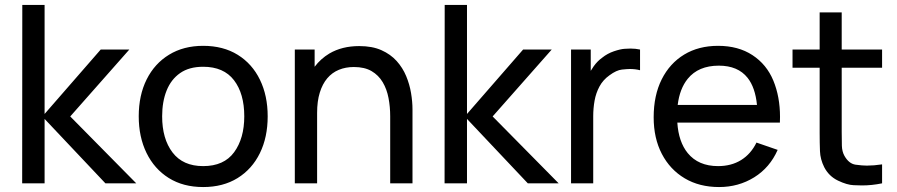

<svg xmlns="http://www.w3.org/2000/svg" viewBox="-20 -740 3620 775"><path d="M69.5 0 70 -720H160V-280L386.5 -540H502L263.5 -270L530 0H405.5L160 -260V0Z M800 15Q719.5 15 661.2 -21.5Q603 -58 571.5 -122.5Q540 -187 540 -270.5Q540 -355.5 572 -419.5Q604 -483.5 662.5 -519.2Q721 -555 800 -555Q881 -555 939.5 -518.8Q998 -482.5 1029.2 -418.2Q1060.5 -354 1060.5 -270.5Q1060.5 -186 1029 -121.8Q997.5 -57.5 939 -21.2Q880.5 15 800 15ZM800 -69.5Q884 -69.5 925 -125.5Q966 -181.5 966 -270.5Q966 -362 924.5 -416.2Q883 -470.5 800 -470.5Q743.5 -470.5 707 -445Q670.5 -419.5 652.5 -374.5Q634.5 -329.5 634.5 -270.5Q634.5 -179.5 676.5 -124.5Q718.5 -69.5 800 -69.5Z M1555 0V-270.5Q1555 -309 1548.2 -344.5Q1541.5 -380 1524.8 -408.2Q1508 -436.5 1479.8 -453Q1451.5 -469.5 1408.5 -469.5Q1375 -469.5 1347.8 -458.2Q1320.5 -447 1301 -424Q1281.5 -401 1270.8 -366.2Q1260 -331.5 1260 -284.5V0H1170V-540H1250V-470.5Q1274.5 -503 1309.5 -524Q1360.5 -554 1430 -554Q1482.5 -554 1519.5 -537.5Q1556.5 -521 1581 -493.8Q1605.5 -466.5 1619.5 -432.8Q1633.5 -399 1639.2 -364.2Q1645 -329.5 1645 -298.5V0Z M1774.5 0 1775 -720H1865V-280L2091.5 -540H2207L1968.5 -270L2235 0H2110.5L1865 -260V0Z M2285 0V-540H2364.5V-454Q2370 -463.5 2376.5 -472.5Q2391.5 -493.5 2410.5 -507Q2431.5 -524 2458 -533Q2484.5 -542 2501.5 -543Q2518.5 -544 2525 -544Q2545.5 -544 2563.5 -540V-456.5Q2544.5 -461.5 2523 -461.5Q2512.5 -461.5 2490.5 -459.2Q2468.5 -457 2440 -436Q2414 -417.5 2399.8 -391Q2385.5 -364.5 2380 -333.8Q2374.5 -303 2374.5 -271V0Z M2882.5 15Q2803 15 2743.8 -20.2Q2684.5 -55.5 2651.5 -118.8Q2618.5 -182 2618.5 -266.5Q2618.5 -355 2651 -419.8Q2683.5 -484.5 2741.8 -519.8Q2800 -555 2878.5 -555Q2960 -555 3017.2 -517.5Q3074.5 -480 3101.5 -414.8Q3128.5 -349.5 3128.5 -268Q3128.5 -256.5 3128 -245H2714Q2719 -167.5 2756 -122Q2799 -69.5 2878.5 -69.5Q2932 -69.5 2971.5 -94Q3011 -118.5 3033.5 -164.5L3119 -135Q3087.5 -63.5 3024.2 -24.2Q2961 15 2882.5 15ZM3035.5 -316.5Q3028.5 -387 2997.5 -426Q2958.5 -475 2881.5 -475Q2799 -475 2756 -422Q2723.5 -382 2715.5 -316.5Z M3540.5 0Q3499.5 8.5 3459.5 8.5Q3452.5 8.5 3425.8 7.5Q3399 6.5 3362.5 -11Q3326 -28.5 3307 -65Q3291 -97 3289.8 -129.8Q3288.5 -162.5 3288.5 -204V-466.5H3179V-540H3288.5V-690H3377.5V-540H3540.5V-466.5H3377.5V-208Q3377.5 -175 3378.2 -151.5Q3379 -128 3388.5 -111Q3406.5 -79 3433.8 -75.2Q3461 -71.5 3479 -71.5Q3507 -71.5 3540.5 -76.5Z"/></svg>

Font: Cns Manrope Med
Style: Regular
Weight: 500
Designer: Mikhail Sharanda
Foundry: Mikhail Sharanda
Version: Version 4.504